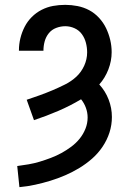

<svg xmlns="http://www.w3.org/2000/svg" viewBox="-20 -763 540 791"><path d="M60 8 51 -79Q74 -82 97.5 -86Q121 -90 144 -97Q167 -104 189.5 -112.5Q212 -121 233 -132.5Q254 -144 273.5 -158.5Q293 -173 308 -191.5Q323 -210 332 -232.5Q341 -255 341 -279Q341 -299 334 -318.5Q327 -338 314 -354Q269 -327 220 -306Q171 -285 120 -268L90 -352Q117 -361 143.5 -370.5Q170 -380 196 -391Q222 -402 248 -415Q274 -428 294.5 -447Q315 -466 327 -492.5Q339 -519 339 -547Q339 -567 334 -586.5Q329 -606 317.5 -622Q306 -638 287.5 -646.5Q269 -655 249 -655Q230 -655 211.5 -648Q193 -641 181 -626Q169 -611 164 -592.5Q159 -574 159 -555Q159 -555 159 -554.5Q159 -554 159 -554H58Q58 -554 58 -554.5Q58 -555 58 -556Q58 -581 64 -605.5Q70 -630 81.5 -652.5Q93 -675 111 -693Q129 -711 151.5 -722.5Q174 -734 198.5 -738.5Q223 -743 249 -743Q274 -743 299.5 -738Q325 -733 347.5 -721Q370 -709 388 -689.5Q406 -670 417 -647Q428 -624 434 -599Q440 -574 440 -548Q440 -512 426.5 -477Q413 -442 389 -415Q414 -388 427.5 -353Q441 -318 441 -281Q441 -248 431 -217Q421 -186 402.5 -158.5Q384 -131 359.5 -109.5Q335 -88 307 -71Q279 -54 249 -41Q219 -28 188 -18.5Q157 -9 125 -2Q93 5 60 8Z"/></svg>

Font: Zed Sans Semibold
Style: Regular
Weight: 600
Designer: Belleve Invis
Foundry: Belleve Invis
Version: Version 1.0.0; ttfautohint (v1.8.4)